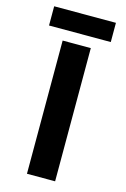

<svg xmlns="http://www.w3.org/2000/svg" viewBox="-131 -934 651 994"><g transform="rotate(15 194.5 -437.0)"><path d="M270 -713.9H119.1V0H270ZM30.8 -771H361.8V-874H30.8Z"/></g></svg>

Font: Noto Reveo Sans
Style: Bold
Weight: 700
Designer: Monotype Design team
Foundry: Monotype Imaging Inc.
Version: Version 1.04